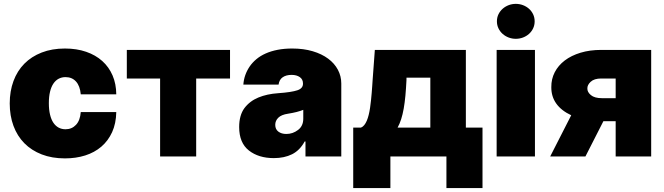

<svg xmlns="http://www.w3.org/2000/svg" viewBox="-20 -801 3398 983"><path d="M312.5 -552.6Q372.5 -552.6 421 -535.9Q469.5 -519.2 503.6 -488.6Q537.6 -458.1 556.3 -414.8Q574.9 -371.4 575.3 -318.2H393.5Q389.6 -361.2 369.1 -383.7Q348.7 -406.2 315.3 -406.2Q296.2 -406.2 280.4 -397.9Q264.6 -389.6 253.4 -373Q242.2 -356.5 236.2 -331.5Q230.1 -306.5 230.1 -272.7Q230.1 -239.3 236.2 -214.1Q242.2 -188.9 253.4 -172.4Q264.6 -155.9 280.4 -147.5Q296.2 -139.2 315.3 -139.2Q347.7 -139.2 369 -161.8Q390.3 -184.3 393.5 -227.3H575.3Q574.2 -168.7 554 -124.3Q533.7 -79.9 498.8 -50.1Q463.8 -20.2 416.2 -5.1Q368.6 9.9 312.5 9.9Q246.1 9.9 193.5 -10.5Q141 -30.9 104.6 -67.8Q68.2 -104.8 49 -156.6Q29.8 -208.5 29.8 -271.3Q29.8 -334.2 49 -386Q68.2 -437.9 104.6 -474.8Q141 -511.7 193.5 -532.1Q246.1 -552.6 312.5 -552.6Z M1157.7 -545.5V-399.1H984.4V0H799.7V-399.1H629.3V-545.5Z M1231.2 -247.2Q1258.9 -283.7 1302.9 -301.8Q1346.9 -320 1404.8 -323.9Q1439.3 -326.3 1463.4 -330.1Q1487.6 -333.8 1502.5 -338.8Q1531.2 -348.4 1531.2 -372.2V-373.6Q1531.2 -394.9 1514.9 -406.2Q1498.6 -417.6 1473 -417.6Q1445 -417.6 1427.4 -405.5Q1409.8 -393.5 1406.2 -367.9H1225.9Q1229.4 -417.6 1257.8 -459.9Q1272 -480.8 1292.6 -498Q1313.2 -515.3 1340.4 -527.3Q1367.5 -539.4 1401.5 -546Q1435.4 -552.6 1475.9 -552.6Q1534.4 -552.6 1581 -538.7Q1627.5 -524.9 1660 -500.7Q1692.5 -476.6 1709.9 -443.9Q1727.3 -411.2 1727.3 -373.6V0H1544V-76.7H1539.8Q1514.9 -30.9 1475.1 -11.2Q1435.4 8.5 1382.1 8.5Q1304 8.5 1254.3 -30.5Q1204.5 -69.6 1204.5 -150.6Q1204.5 -210.6 1231.2 -247.2ZM1389.2 -161.9Q1389.2 -139.2 1405.2 -127.1Q1421.2 -115.1 1446 -115.1Q1479 -115.1 1506 -135.7Q1532.7 -155.9 1532.7 -193.2V-238.6Q1517.8 -232.6 1498.4 -227.6Q1479 -222.7 1454.5 -218.8Q1420.5 -213.8 1404.8 -198.3Q1389.2 -182.9 1389.2 -161.9Z M1788.4 161.9V-147.7H1828.1Q1837.7 -151.6 1845 -160.7Q1852.3 -169.7 1858 -183.1Q1863.6 -196.4 1867.7 -213.1Q1871.8 -229.8 1874.6 -248.6Q1877.5 -267.4 1879.4 -286.8Q1881.4 -306.1 1883 -324.8Q1884.6 -343.4 1885.7 -360.6Q1886.7 -377.8 1887.8 -392L1899.1 -545.5H2365.1V-147.7H2450.3V161.9H2265.6V0H1978.7V161.9ZM2183.2 -147.7V-403.4H2061.1V-392Q2058.9 -348 2055.6 -311.4Q2052.2 -274.9 2046.9 -244.9Q2041.5 -214.8 2033.9 -190.9Q2026.3 -166.9 2015.6 -147.7Z M2718.8 -545.5V0H2522.7V-545.5ZM2524.1 -691.8Q2524.1 -711.6 2532.1 -728Q2540.1 -744.3 2553.6 -756.2Q2567.1 -768.1 2584.5 -774.7Q2601.9 -781.2 2620.7 -781.2Q2639.9 -781.2 2657.3 -774.7Q2674.7 -768.1 2688 -756.4Q2701.3 -744.7 2709.3 -728.2Q2717.3 -711.6 2717.3 -691.8Q2717.3 -671.9 2709.3 -655.4Q2701.3 -638.8 2688 -627.1Q2674.7 -615.4 2657.3 -608.8Q2639.9 -602.3 2620.7 -602.3Q2601.9 -602.3 2584.5 -608.8Q2567.1 -615.4 2553.6 -627.3Q2540.1 -639.2 2532.1 -655.7Q2524.1 -672.2 2524.1 -691.8Z M2796.9 0 2904.5 -210.9Q2854 -234.4 2828.1 -270.6Q2802.2 -306.8 2802.6 -355.1Q2802.2 -396.3 2820.1 -431.1Q2838.1 -465.9 2871.4 -491.3Q2904.8 -516.7 2952.2 -531.1Q2999.6 -545.5 3058.2 -545.5H3313.9V0H3132.1V-180.4H3069.2L2977.3 0ZM2987.2 -348Q2986.5 -329.9 3005 -314.3Q3023.8 -298.3 3062.5 -298.3H3132.1V-399.1H3058.2Q3022 -399.1 3003.9 -382.1Q2986.5 -365.8 2987.2 -348Z"/></svg>

Font: Inter P Black
Style: Regular
Weight: 900
Designer: Rasmus Andersson
Foundry: rsms
Version: Version 3.018;git-588b23468